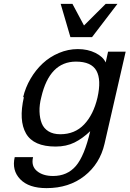

<svg xmlns="http://www.w3.org/2000/svg" viewBox="-20 -763 662 981"><path d="M190.9 -266.1Q180.7 -227.1 181.9 -192.6Q183.1 -158.2 193.4 -132.6Q203.6 -106.9 227.8 -92Q252 -77.1 288.1 -77.1Q362.3 -77.1 409.9 -127.2Q457.5 -177.2 478 -264.2Q498.5 -355 472.7 -401.6Q446.8 -448.2 368.2 -448.2Q232.9 -448.2 190.9 -266.1ZM102.1 -267.1 98.1 -266.1Q109.9 -315.9 136 -360.6Q162.1 -405.3 198.2 -439Q234.4 -472.7 281.2 -492.4Q328.1 -512.2 377.9 -512.2Q428.2 -512.2 467.5 -492.7Q506.8 -473.1 520 -443.8L532.2 -499H622.1L514.2 -28.8Q490.7 73.7 411.6 136Q332.5 198.2 217.8 198.2Q127 198.2 83.3 152.8Q39.6 107.4 55.2 40H148.9Q138.2 85.4 168.7 110.8Q199.2 136.2 251 136.2Q323.7 136.2 367.7 85Q411.6 33.7 440.9 -92.8Q402.3 -55.7 360.6 -34.9Q318.8 -14.2 264.2 -14.2Q151.4 -14.2 113 -80.8Q74.7 -147.5 102.1 -267.1ZM580.1 -743.2 450.2 -573.2H339.8L290 -743.2H350.1L409.2 -632.8L520 -743.2Z"/></svg>

Font: Perun
Style: Italic
Weight: 400
Italic angle: -12°
Foundry: Stefan Peev, Context Ltd
Version: Version 001.000